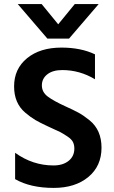

<svg xmlns="http://www.w3.org/2000/svg" viewBox="-20 -912 558 940"><path d="M477 -189Q477 -99 412.5 -45.5Q348 8 243 8Q129 8 54 -35V-164Q140 -102 242 -102Q288 -102 316 -124.5Q344 -147 344 -185Q344 -203 337 -217Q330 -231 308.5 -245Q287 -259 275.5 -265Q264 -271 228 -287Q218 -292 213 -294Q176 -311 153 -324.5Q130 -338 103 -361Q76 -384 62.5 -416Q49 -448 49 -489Q49 -575 112.5 -627Q176 -679 281 -679Q376 -679 445 -646V-524Q370 -569 285 -569Q238 -569 211.5 -548Q185 -527 185 -494Q185 -461 213.5 -439.5Q242 -418 299 -392Q339 -374 364 -360.5Q389 -347 418.5 -323Q448 -299 462.5 -265.5Q477 -232 477 -189ZM318 -723H212L67 -892H184L265 -793L346 -892H463Z"/></svg>

Font: Hind Madurai SemiBold
Style: Regular
Weight: 600
Designer: Jyotish Sonowal
Foundry: Indian Type Foundry
Version: Version 1.001;PS 1.0;hotconv 1.0.86;makeotf.lib2.5.63406; tt